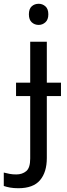

<svg xmlns="http://www.w3.org/2000/svg" viewBox="-75 -757 353 1017"><path d="M78 -681Q78 -710 93 -723.5Q108 -737 130 -737Q150 -737 165.5 -723.5Q181 -710 181 -681Q181 -653 165.5 -639Q150 -625 130 -625Q108 -625 93 -639Q78 -653 78 -681ZM22 240Q-3 240 -22 236.5Q-41 233 -55 228V157Q-40 161 -24 164Q-8 167 11 167Q43 167 64 149.5Q85 132 85 83V-248H10V-319H85V-536H173V-319H248V-248H173V80Q173 155 137 197.5Q101 240 22 240Z"/></svg>

Font: Go Noto Current
Style: Regular
Weight: 400
Designer: Monotype Design Team
Foundry: Monotype Imaging Inc.
Version: Version 2.007; ttfautohint (v1.8) -l 8 -r 50 -G 200 -x 14 -D